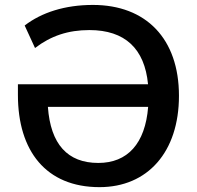

<svg xmlns="http://www.w3.org/2000/svg" viewBox="-20 -749 798 779"><path d="M383.8 10.3C578.6 10.3 706.1 -131.8 706.1 -360.4C706.1 -591.8 572.8 -729 356.9 -729C243.2 -729 148.4 -698.2 80.1 -645.5L122.1 -554.2C186.5 -603.5 256.3 -627 342.8 -627C487.3 -627 566.9 -551.3 580.6 -407.2H52.7V-363.8C52.7 -136.7 166.5 10.3 383.8 10.3ZM378.9 -87.9C253.9 -87.9 185.1 -164.1 174.3 -315.4H581.1C569.3 -166 497.1 -87.9 378.9 -87.9Z"/></svg>

Font: Winston Medium
Style: Regular
Weight: 500
Designer: Vernon Adams, Kim Jin-seong, David Berlow, Cristiano Sobral
Foundry: The Winston Project Authors
Version: Version 3.004